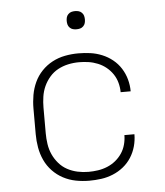

<svg xmlns="http://www.w3.org/2000/svg" viewBox="-52 -765 704 820"><g transform="rotate(-5 300.0 -355.5)"><path d="M298 8Q269 8 240.5 2.5Q212 -3 186.5 -16.5Q161 -30 141 -51Q121 -72 109 -98Q97 -124 92 -152.5Q87 -181 87 -210V-320Q87 -349 92 -377.5Q97 -406 109 -432Q121 -458 141 -479Q161 -500 186.5 -513.5Q212 -527 240.5 -532.5Q269 -538 298 -538Q324 -538 349.5 -534.5Q375 -531 399.5 -521Q424 -511 444.5 -494.5Q465 -478 479 -456Q493 -434 500 -408.5Q507 -383 507 -357H464Q464 -377 458.5 -397.5Q453 -418 441.5 -435Q430 -452 414 -465Q398 -478 378.5 -486Q359 -494 338.5 -497Q318 -500 298 -500Q274 -500 251 -495Q228 -490 207.5 -479Q187 -468 171.5 -450Q156 -432 146.5 -411Q137 -390 133.5 -366.5Q130 -343 130 -320V-210Q130 -187 133.5 -163.5Q137 -140 146.5 -119Q156 -98 171.5 -80Q187 -62 207.5 -51Q228 -40 251 -35Q274 -30 298 -30Q318 -30 338.5 -33Q359 -36 378.5 -44Q398 -52 414 -65Q430 -78 441.5 -95Q453 -112 458.5 -132.5Q464 -153 464 -173H507Q507 -147 500 -121.5Q493 -96 479 -74Q465 -52 444.5 -35.5Q424 -19 399.5 -9Q375 1 349.5 4.5Q324 8 298 8ZM300 -641Q292 -641 284.5 -643Q277 -645 271 -651Q265 -657 263 -664.5Q261 -672 261 -680Q261 -688 263 -695.5Q265 -703 271 -709Q277 -715 284.5 -717Q292 -719 300 -719Q308 -719 315.5 -717Q323 -715 329 -709Q335 -703 337 -695.5Q339 -688 339 -680Q339 -672 337 -664.5Q335 -657 329 -651Q323 -645 315.5 -643Q308 -641 300 -641Z"/></g></svg>

Font: Iosevka Curly XLtEx
Style: Regular
Weight: 200
Width: 7
Monospace: yes
Designer: Belleve Invis
Foundry: Belleve Invis
Version: Version 11.1.0; ttfautohint (v1.8.3)